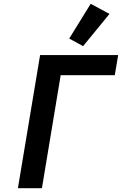

<svg xmlns="http://www.w3.org/2000/svg" viewBox="-20 -987 640 1007"><path d="M73.9 0H199.9L298.3 -592.7H582L599.8 -698.2H190.3ZM343 -784.8 415.8 -745 554.3 -914.1 455.6 -967Z"/></svg>

Font: Margiela Mono Italic SmBold It
Style: Regular
Weight: 600
Designer: Mike Abbink, Paul van der Laan, Pieter van Rosmalen
Foundry: Bold Monday
Version: Version 2.003 2021